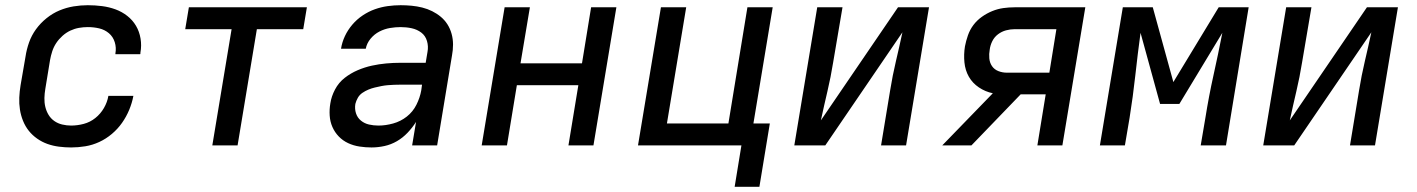

<svg xmlns="http://www.w3.org/2000/svg" viewBox="-20 -558 5440 737"><path d="M253 8Q230 8 206.5 5Q183 2 162 -5.5Q141 -13 122.5 -26Q104 -39 90.5 -56Q77 -73 68.5 -94Q60 -115 56.5 -137.5Q53 -160 54 -183.5Q55 -207 59 -231L78 -341Q82 -368 91.5 -395Q101 -422 118 -445.5Q135 -469 158.5 -488Q182 -507 208.5 -518Q235 -529 262.5 -533.5Q290 -538 317 -538Q345 -538 372 -534.5Q399 -531 423.5 -522Q448 -513 468.5 -497Q489 -481 502 -459Q515 -437 519.5 -410Q524 -383 519 -356Q519 -354 519 -352.5Q519 -351 518 -350H423Q423 -351 423 -351.5Q423 -352 423 -353Q427 -375 420.5 -396Q414 -417 398 -430.5Q382 -444 361 -449Q340 -454 317 -454Q300 -454 283 -451Q266 -448 250 -440.5Q234 -433 220 -420.5Q206 -408 196 -393Q186 -378 180.5 -361Q175 -344 172 -327L154 -217Q151 -200 150.5 -182Q150 -164 154 -147.5Q158 -131 166.5 -117Q175 -103 188.5 -93.5Q202 -84 219 -80Q236 -76 253 -76Q277 -76 301.5 -82.5Q326 -89 346 -105Q366 -121 379 -143.5Q392 -166 396 -190H492Q487 -163 476 -136.5Q465 -110 448.5 -86.5Q432 -63 409.5 -44Q387 -25 361 -13Q335 -1 307.5 3.5Q280 8 253 8Z M795 0 869 -446H691L705 -530H1158L1144 -446H966L892 0Z M1406 8Q1383 8 1360 4.5Q1337 1 1316.5 -8.5Q1296 -18 1280.5 -34Q1265 -50 1256 -70.5Q1247 -91 1245.5 -114.5Q1244 -138 1248 -161Q1252 -188 1266 -214.5Q1280 -241 1303 -259Q1326 -277 1353 -288.5Q1380 -300 1407.5 -306Q1435 -312 1462.5 -314.5Q1490 -317 1518 -317H1614L1621 -359Q1625 -380 1619 -400.5Q1613 -421 1597 -433Q1581 -445 1560.5 -449.5Q1540 -454 1518 -454Q1498 -454 1477 -450.5Q1456 -447 1436.5 -437Q1417 -427 1402.5 -409.5Q1388 -392 1384 -371H1289Q1293 -396 1304 -419.5Q1315 -443 1332.5 -463.5Q1350 -484 1372.5 -499Q1395 -514 1419 -522.5Q1443 -531 1468 -534.5Q1493 -538 1518 -538Q1539 -538 1560 -536Q1581 -534 1601 -529Q1621 -524 1639 -515Q1657 -506 1672 -493.5Q1687 -481 1697.5 -464.5Q1708 -448 1713.5 -428Q1719 -408 1719 -387Q1719 -366 1715 -345L1658 0H1562L1577 -90Q1563 -68 1544.5 -48.5Q1526 -29 1503.5 -16Q1481 -3 1456 2.5Q1431 8 1406 8ZM1433 -76Q1460 -76 1489 -84Q1518 -92 1541.5 -110.5Q1565 -129 1578.5 -156Q1592 -183 1597 -211L1600 -233H1518Q1505 -233 1492.5 -232.5Q1480 -232 1468 -231Q1456 -230 1443.5 -227.5Q1431 -225 1418.5 -222Q1406 -219 1394 -214Q1382 -209 1371 -201.5Q1360 -194 1353.5 -182.5Q1347 -171 1344 -159Q1341 -140 1346.5 -123Q1352 -106 1365.5 -95Q1379 -84 1396.5 -80Q1414 -76 1433 -76Z M1829 0 1917 -530H2014L1978 -315H2214L2249 -530H2346L2258 0H2162L2200 -231H1964L1926 0Z M2895 159H2800L2826 0H2429L2517 -530H2614L2540 -84H2776L2849 -530H2946L2872 -84H2935Z M3029 0 3117 -530H3214L3178 -318Q3169 -262 3156 -207Q3143 -152 3131 -96L3427 -530H3546L3458 0H3362L3397 -212Q3406 -268 3419 -323Q3432 -378 3444 -434L3148 0Z M3597 0 3791 -200Q3762 -206 3737.5 -222.5Q3713 -239 3699 -263.5Q3685 -288 3682 -318.5Q3679 -349 3684 -380Q3688 -401 3695.5 -422.5Q3703 -444 3716.5 -462Q3730 -480 3749 -493.5Q3768 -507 3789 -515.5Q3810 -524 3831.5 -527Q3853 -530 3875 -530H4146L4058 0H3962L3994 -196H3898L3709 0ZM3845 -279H4008L4035 -446H3875Q3858 -446 3841.5 -441.5Q3825 -437 3811 -426.5Q3797 -416 3789 -400Q3781 -384 3779 -367Q3776 -351 3777.5 -334Q3779 -317 3788 -304Q3797 -291 3812.5 -285Q3828 -279 3845 -279Z M4202 0 4290 -530H4405L4484 -243L4658 -530H4773L4686 0H4589L4607 -106Q4620 -188 4638 -269Q4656 -350 4672 -432L4507 -159H4433L4358 -432Q4347 -351 4338 -269Q4329 -187 4316 -106L4298 0Z M4829 0 4917 -530H5014L4978 -318Q4969 -262 4956 -207Q4943 -152 4931 -96L5227 -530H5346L5258 0H5162L5197 -212Q5206 -268 5219 -323Q5232 -378 5244 -434L4948 0Z"/></svg>

Font: Iosevka Curly MdExObl
Style: Regular
Weight: 500
Width: 7
Italic angle: -9°
Monospace: yes
Designer: Belleve Invis
Foundry: Belleve Invis
Version: Version 11.1.0; ttfautohint (v1.8.3)